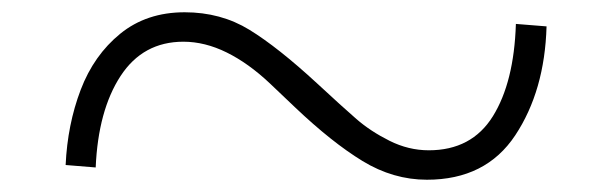

<svg xmlns="http://www.w3.org/2000/svg" viewBox="-20 -473 999 313"><path d="M461 -298Q455 -304 420 -337Q385 -370 349.5 -387.5Q314 -405 279 -405Q213 -405 176.5 -349Q140 -293 136 -200L87 -204Q90 -270 111.5 -326.5Q133 -383 176 -418Q219 -453 281 -453Q340 -453 386.5 -424.5Q433 -396 497 -337Q538 -299 561 -279Q584 -259 615 -243.5Q646 -228 679 -228Q749 -228 783.5 -283.5Q818 -339 821 -434L871 -430Q868 -325 820 -252.5Q772 -180 676 -180Q621 -180 571 -210.5Q521 -241 461 -298Z"/></svg>

Font: BioRhyme Expanded Light
Style: Regular
Weight: 300
Width: 7
Designer: Aoife Mooney
Foundry: Aoife Mooney Type
Version: Version 1.001